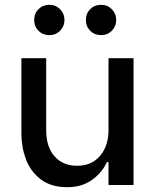

<svg xmlns="http://www.w3.org/2000/svg" viewBox="-20 -769 638 798"><path d="M535 0H431V-95H424Q404 -51 362 -21Q320 9 260 9Q192 9 149.5 -23.5Q107 -56 88 -106.5Q69 -157 69 -213V-527H172V-228Q172 -158 207 -119Q242 -80 300 -80Q361 -80 396 -121.5Q431 -163 431 -228V-527H535ZM337 -686Q337 -713 355 -731Q373 -749 400 -749Q427 -749 445 -730.5Q463 -712 463 -686Q463 -660 445 -641.5Q427 -623 400 -623Q373 -623 355 -641Q337 -659 337 -686ZM122 -686Q122 -713 140 -731Q158 -749 185 -749Q212 -749 230 -730.5Q248 -712 248 -686Q248 -660 230 -641.5Q212 -623 185 -623Q158 -623 140 -641Q122 -659 122 -686Z"/></svg>

Font: Be Vietnam Medium
Style: Regular
Weight: 500
Designer: Gabriel Lam
Foundry: TypeRant
Version: Version 4.000